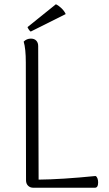

<svg xmlns="http://www.w3.org/2000/svg" viewBox="-20 -880 510 900"><path d="M161 -38Q268 -39 428 -55Q434 -52 437 -43.5Q440 -35 440 -25Q440 0 425 0H136Q121 0 111.5 -9.5Q102 -19 102 -35L101 -587Q101 -652 91 -685Q105 -699 125 -699Q141 -699 150 -689.5Q159 -680 159 -664ZM124 -732Q120 -734 115 -741.5Q110 -749 109 -753L242 -860Q255 -854 268.5 -841Q282 -828 288 -814Z"/></svg>

Font: Arima Madurai Light
Style: Regular
Weight: 300
Designer: Joana Correia and Natanael Gama
Foundry: NDISCOVER
Version: Version 1.019